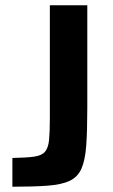

<svg xmlns="http://www.w3.org/2000/svg" viewBox="-20 -708 429 728"><path d="M27 0V-109Q80 -110 109 -114Q138 -118 150.5 -132.5Q163 -147 166 -177Q169 -207 169 -260V-688H311V-298Q311 -212 307 -156.5Q303 -101 289 -69Q275 -37 244.5 -22.5Q214 -8 161 -4Q108 0 27 0Z"/></svg>

Font: Saira SemiBold
Style: Regular
Weight: 600
Designer: Hector Gatti with collaboration of the Omnibus-Type team
Foundry: Omnibus-Type
Version: Version 1.100; ttfautohint (v1.8.3)